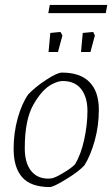

<svg xmlns="http://www.w3.org/2000/svg" viewBox="-20 -746 454 775"><path d="M35 -145Q35 -210 51.5 -269Q68 -328 94 -365Q121 -394 166 -423.5Q211 -453 230 -453Q304 -453 341.5 -414.5Q379 -376 379 -303Q379 -239 362.5 -179Q346 -119 321 -79Q301 -56 248.5 -23.5Q196 9 181 9Q105 9 70 -30Q35 -69 35 -145ZM198 -29Q213 -34 242 -52Q271 -70 283 -83Q307 -123 320 -183Q333 -243 333 -298Q333 -354 307.5 -386.5Q282 -419 233 -419Q214 -419 188 -405Q150 -385 115 -324Q80 -263 80 -148Q80 -89 105 -57Q130 -25 175 -25Q189 -25 198 -29ZM183 -613 224 -617 232 -603 214 -536H176ZM314 -613 356 -617 363 -603 345 -536H307ZM181 -726H413L407 -693H175Z"/></svg>

Font: Grenze ExtraLight
Style: Italic
Weight: 275
Italic angle: -10°
Designer: Renata Polastri
Foundry: Omnibus-Type
Version: Version 1.002; ttfautohint (v1.8)